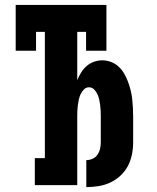

<svg xmlns="http://www.w3.org/2000/svg" viewBox="-20 -755 640 783"><path d="M332 8V-102Q345 -102 357.5 -107.5Q370 -113 377.5 -124Q385 -135 388 -148Q391 -161 391 -174V-280Q391 -292 390.5 -303.5Q390 -315 388.5 -326.5Q387 -338 384.5 -349.5Q382 -361 377 -371.5Q372 -382 363.5 -390.5Q355 -399 343 -399Q331 -399 322.5 -390.5Q314 -382 309 -371.5Q304 -361 301.5 -349.5Q299 -338 297.5 -326.5Q296 -315 295.5 -303.5Q295 -292 295 -280V0H122V-110H163V-625H127V-548H44V-735H414V-548H331V-625H295V-428Q302 -445 311 -459.5Q320 -474 333 -485.5Q346 -497 363 -503Q380 -509 397 -509Q415 -509 432.5 -502.5Q450 -496 463.5 -483.5Q477 -471 486 -455.5Q495 -440 501.5 -423Q508 -406 512.5 -388Q517 -370 519 -352.5Q521 -335 522 -316.5Q523 -298 523 -280V-174Q523 -149 518 -124.5Q513 -100 501.5 -78Q490 -56 471 -38.5Q452 -21 429.5 -10.5Q407 0 382 4Q357 8 332 8Z"/></svg>

Font: Iosevka Etoile Extrabold
Style: Regular
Weight: 800
Designer: Belleve Invis
Foundry: Belleve Invis
Version: Version 22.1.2; ttfautohint (v1.8.4)